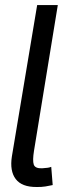

<svg xmlns="http://www.w3.org/2000/svg" viewBox="-20 -748 252 772"><path d="M129.4 -727.5H212.4L116.7 -141.6Q110.4 -102.5 115.7 -86.4Q121.1 -70.3 148.9 -71.3Q165 -72.3 172.4 -73.5Q179.7 -74.7 186 -77.1L191.9 -3.9Q179.7 -1 162.8 1.7Q146 4.4 127.4 3.9Q67.9 4.4 43.2 -28.1Q18.6 -60.5 27.8 -119.1Z"/></svg>

Font: Inter Tight
Style: Italic
Weight: 400
Italic angle: -9.39999°
Designer: Rasmus Andersson
Foundry: rsms
Version: Version 3.002